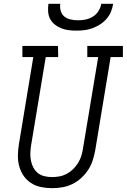

<svg xmlns="http://www.w3.org/2000/svg" viewBox="-20 -975 662 1003"><path d="M252 8Q222 8 193.5 2Q165 -4 142 -19Q119 -34 103.5 -56.5Q88 -79 80.5 -106.5Q73 -134 73.5 -163.5Q74 -193 79 -223L154 -677H97V-735H283L284 -677H219L142 -213Q139 -193 138.5 -173Q138 -153 142 -134Q146 -115 155 -98.5Q164 -82 178.5 -70.5Q193 -59 212.5 -54.5Q232 -50 252 -50Q271 -50 290.5 -53.5Q310 -57 328 -66.5Q346 -76 361 -90.5Q376 -105 387 -122.5Q398 -140 404 -158.5Q410 -177 413 -196L493 -677H436V-735H622V-677H558L477 -187Q472 -161 463.5 -135Q455 -109 439.5 -86Q424 -63 403 -44Q382 -25 357 -13Q332 -1 305 3.5Q278 8 252 8ZM379 -815Q358 -815 338 -817.5Q318 -820 299.5 -827.5Q281 -835 266 -847Q251 -859 242 -876Q233 -893 231.5 -913.5Q230 -934 233 -955H295Q292 -936 297.5 -917.5Q303 -899 317 -888Q331 -877 350 -873Q369 -869 388 -869Q407 -869 427 -873Q447 -877 465 -888Q483 -899 494.5 -917.5Q506 -936 509 -955H571Q568 -934 559.5 -913.5Q551 -893 536 -876Q521 -859 502 -847Q483 -835 462.5 -827.5Q442 -820 421 -817.5Q400 -815 379 -815Z"/></svg>

Font: Iosevka HT Light Extended
Style: Italic
Weight: 300
Width: 7
Italic angle: -9°
Monospace: yes
Designer: Belleve Invis
Foundry: Belleve Invis
Version: Version 32.3.0; ttfautohint (v1.8.4)